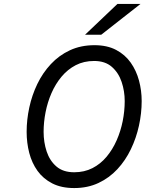

<svg xmlns="http://www.w3.org/2000/svg" viewBox="-20 -941 738 973"><path d="M356 12Q291 12 245 -11.5Q199 -35 170.2 -75Q141.5 -115 128.2 -166.2Q115 -217.5 115 -273Q115 -334 128.5 -396.5Q142 -459 169.2 -515.5Q196.5 -572 237.8 -616.2Q279 -660.5 334.2 -686.2Q389.5 -712 459 -712Q523 -712 568.5 -688Q614 -664 642.5 -623.5Q671 -583 684.5 -532.5Q698 -482 698 -429Q698 -367 684.2 -304.2Q670.5 -241.5 643.2 -184.8Q616 -128 575 -83.8Q534 -39.5 479.2 -13.8Q424.5 12 356 12ZM356 -68Q407.5 -68 448.5 -89Q489.5 -110 520 -146.5Q550.5 -183 571 -229.5Q591.5 -276 601.8 -327.2Q612 -378.5 612 -429Q612 -479 596.5 -525.5Q581 -572 547 -602Q513 -632 457 -632Q405 -632 364 -610.8Q323 -589.5 292.2 -552.8Q261.5 -516 241.2 -469.8Q221 -423.5 211 -372.8Q201 -322 201 -273Q201 -220 216.5 -173.2Q232 -126.5 266 -97.2Q300 -68 356 -68ZM411 -765 575 -921H692L493 -765Z"/></svg>

Font: Overpass
Style: Italic
Weight: 400
Italic angle: -10°
Designer: Delve Withrington, Dave Bailey, Thomas Jockin
Foundry: Delve Fonts LLC
Version: Version 4.000